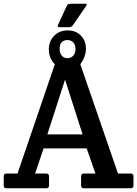

<svg xmlns="http://www.w3.org/2000/svg" viewBox="-20 -1010 736 1030"><path d="M214 -214 168 -79H228Q243 -79 243 -64V-15Q243 0 228 0H15Q0 0 0 -15V-64Q0 -79 15 -79H74L274 -665Q242 -699 242 -744Q242 -789 270.5 -818Q299 -847 343 -847Q387 -847 414 -819Q441 -791 441 -749Q441 -707 411 -665L613 -79H681Q696 -79 696 -64V-15Q696 0 681 0H430Q415 0 415 -15V-64Q415 -79 430 -79H492L445 -214ZM329 -583 234 -289H423ZM292 -878 337 -976Q343 -990 358 -990H436Q445 -990 445 -986Q445 -982 442 -978L372 -876Q364 -864 349 -864H301Q290 -864 290 -871Q290 -874 292 -878ZM342 -795Q300 -795 300 -747Q300 -726 311 -712Q322 -698 342 -698Q362 -698 373.5 -712Q385 -726 385 -747.5Q385 -769 373.5 -782Q362 -795 342 -795Z"/></svg>

Font: Crete Round
Style: Regular
Weight: 400
Designer: Veronika Burian
Foundry: TypeTogether
Version: Version 1.001